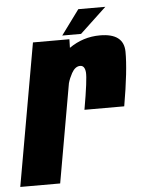

<svg xmlns="http://www.w3.org/2000/svg" viewBox="-86 -762 592 803"><g transform="rotate(-5 210.0 -360.0)"><path d="M262 -298Q284.5 -426 281.8 -454.2Q279 -482.5 260 -482.5Q239 -482.5 224 -455.5Q213 -435.5 207 -414.5L134 0H-33.5L72 -597.5H225L224 -561.5Q282.5 -602.5 353.5 -602.5Q453.5 -602.5 454.2 -525Q455 -447.5 429 -298ZM196.5 -615.5 273 -719.5H386.5L275.5 -615.5Z"/></g></svg>

Font: Anybody Condensed ExtraBold
Style: Italic
Weight: 800
Width: 3
Italic angle: -10°
Designer: Tyler Finck
Foundry: Etcetera Type Company
Version: Version 1.010; ttfautohint (v1.8.3) -l 8 -r 50 -G 200 -x 14 